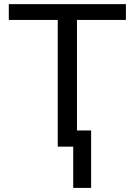

<svg xmlns="http://www.w3.org/2000/svg" viewBox="-20 -708 651 927"><path d="M351.6 -611.8H587.9V-688H22.5V-611.8H258.8V0H333.5V199.2H419.9V-78.1H351.6Z"/></svg>

Font: Arimo
Style: Regular
Weight: 400
Designer: Steve Matteson
Foundry: Monotype Imaging Inc.
Version: Version 1.32